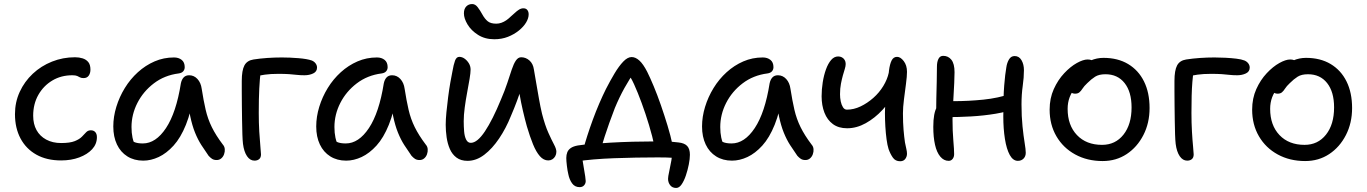

<svg xmlns="http://www.w3.org/2000/svg" viewBox="-20 -784 6759 949"><path d="M282 9Q211 9 160 -19.5Q109 -48 81.5 -99.5Q54 -151 54 -220Q54 -279 77.5 -330Q101 -381 142 -419.5Q183 -458 237 -479.5Q291 -501 351 -501Q371 -501 388.5 -495.5Q406 -490 416.5 -477Q427 -464 427 -440Q427 -422 418.5 -410Q410 -398 393 -398Q382 -398 375.5 -401.5Q369 -405 361.5 -408.5Q354 -412 337 -412Q282 -412 238.5 -386Q195 -360 169.5 -315Q144 -270 144 -212Q144 -171 160.5 -141Q177 -111 208.5 -94Q240 -77 282 -77Q326 -77 349.5 -86.5Q373 -96 385 -108.5Q397 -121 406 -130.5Q415 -140 429 -140Q443 -140 451 -131Q459 -122 459 -106Q459 -72 435.5 -46.5Q412 -21 372 -6Q332 9 282 9Z M688 10Q643 10 609.5 -11Q576 -32 558 -70Q540 -108 540 -159Q540 -207 555 -256Q570 -305 597 -349Q624 -393 661.5 -427Q699 -461 744 -480.5Q789 -500 840 -500Q863 -500 878 -488Q893 -476 893 -452Q893 -440 885.5 -431.5Q878 -423 863 -421Q793 -412 740.5 -372Q688 -332 659 -275Q630 -218 630 -156Q630 -127 635 -103.5Q640 -80 657 -43L605 -112Q628 -89 643.5 -82Q659 -75 686 -75Q750 -75 800.5 -151Q851 -227 874 -372Q878 -391 888 -401.5Q898 -412 915 -412Q939 -412 956 -393.5Q973 -375 977 -345Q986 -287 996.5 -241.5Q1007 -196 1027 -155.5Q1047 -115 1081 -70Q1090 -60 1091 -47Q1092 -34 1087.5 -21.5Q1083 -9 1073.5 -1Q1064 7 1051 7Q1037 7 1028 1Q1019 -5 1011 -14Q992 -41 975 -67.5Q958 -94 944 -128.5Q930 -163 920 -210.5Q910 -258 906 -323L939 -324Q925 -232 899 -167.5Q873 -103 838 -64.5Q803 -26 764.5 -8Q726 10 688 10Z M1238 10Q1216 10 1201 -12Q1186 -34 1181 -73Q1179 -90 1178 -120Q1177 -150 1176.5 -187.5Q1176 -225 1175.5 -263Q1175 -301 1175 -333Q1175 -365 1175 -384Q1175 -436 1188 -460.5Q1201 -485 1233 -490Q1265 -495 1301 -497.5Q1337 -500 1373 -500Q1412 -500 1455 -496.5Q1498 -493 1521 -485Q1533 -480 1540 -470.5Q1547 -461 1547 -450Q1547 -430 1528 -421Q1509 -412 1485 -412Q1464 -412 1447 -414Q1430 -416 1409 -417.5Q1388 -419 1356 -419Q1317 -419 1289 -415Q1261 -411 1228 -403L1269 -435Q1264 -395 1261.5 -346Q1259 -297 1259 -226Q1259 -177 1261.5 -133.5Q1264 -90 1267 -60Q1270 -30 1270 -21Q1270 -5 1261 2.5Q1252 10 1238 10Z M1691 10Q1646 10 1612.5 -11Q1579 -32 1561 -70Q1543 -108 1543 -159Q1543 -207 1558 -256Q1573 -305 1600 -349Q1627 -393 1664.5 -427Q1702 -461 1747 -480.5Q1792 -500 1843 -500Q1866 -500 1881 -488Q1896 -476 1896 -452Q1896 -440 1888.5 -431.5Q1881 -423 1866 -421Q1796 -412 1743.5 -372Q1691 -332 1662 -275Q1633 -218 1633 -156Q1633 -127 1638 -103.5Q1643 -80 1660 -43L1608 -112Q1631 -89 1646.5 -82Q1662 -75 1689 -75Q1753 -75 1803.5 -151Q1854 -227 1877 -372Q1881 -391 1891 -401.5Q1901 -412 1918 -412Q1942 -412 1959 -393.5Q1976 -375 1980 -345Q1989 -287 1999.5 -241.5Q2010 -196 2030 -155.5Q2050 -115 2084 -70Q2093 -60 2094 -47Q2095 -34 2090.5 -21.5Q2086 -9 2076.5 -1Q2067 7 2054 7Q2040 7 2031 1Q2022 -5 2014 -14Q1995 -41 1978 -67.5Q1961 -94 1947 -128.5Q1933 -163 1923 -210.5Q1913 -258 1909 -323L1942 -324Q1928 -232 1902 -167.5Q1876 -103 1841 -64.5Q1806 -26 1767.5 -8Q1729 10 1691 10Z M2423 -590Q2377 -590 2343 -611.5Q2309 -633 2291 -663Q2273 -693 2273 -718Q2273 -740 2284.5 -752Q2296 -764 2314 -764Q2329 -764 2341 -748.5Q2353 -733 2365 -711Q2376 -691 2390.5 -679Q2405 -667 2433 -667Q2446 -667 2458.5 -671.5Q2471 -676 2482 -683.5Q2493 -691 2502 -700Q2514 -710 2524.5 -720Q2535 -730 2545.5 -736.5Q2556 -743 2567 -743Q2580 -743 2586.5 -734.5Q2593 -726 2593 -713Q2593 -694 2580.5 -673Q2568 -652 2544.5 -633Q2521 -614 2490.5 -602Q2460 -590 2423 -590ZM2291 11Q2258 11 2236.5 -5Q2215 -21 2203.5 -47.5Q2192 -74 2187.5 -105.5Q2183 -137 2183 -167Q2183 -193 2186.5 -229Q2190 -265 2195 -304Q2200 -343 2206 -377Q2212 -411 2216 -430Q2222 -465 2229 -484Q2236 -503 2250 -503Q2264 -503 2276.5 -494Q2289 -485 2297.5 -471Q2306 -457 2306 -440Q2306 -424 2301 -394Q2296 -364 2289 -327Q2282 -290 2277 -252.5Q2272 -215 2272 -185Q2272 -160 2274 -135Q2276 -110 2284 -94Q2292 -78 2307 -78Q2339 -78 2377 -135Q2415 -192 2456 -292Q2475 -336 2487.5 -374Q2500 -412 2509.5 -440.5Q2519 -469 2530 -485Q2541 -501 2556 -501Q2579 -501 2597 -485Q2615 -469 2619 -440Q2624 -411 2630.5 -373Q2637 -335 2644 -295.5Q2651 -256 2659 -222Q2674 -164 2690.5 -127.5Q2707 -91 2718.5 -69.5Q2730 -48 2730 -34Q2730 -22 2724.5 -12Q2719 -2 2710 3.5Q2701 9 2690 9Q2667 9 2648.5 -12Q2630 -33 2614.5 -71Q2599 -109 2584 -160Q2574 -196 2564.5 -237Q2555 -278 2548 -319Q2541 -360 2537 -395H2571Q2564 -371 2555.5 -344Q2547 -317 2535 -284.5Q2523 -252 2505 -210Q2481 -150 2447 -99.5Q2413 -49 2373.5 -19Q2334 11 2291 11Z M2863 -46Q2871 -76 2883 -113.5Q2895 -151 2910 -192Q2925 -233 2942 -272.5Q2959 -312 2975 -344Q2996 -385 3017.5 -421Q3039 -457 3060.5 -479.5Q3082 -502 3102 -502Q3121 -502 3140 -485Q3159 -468 3179 -429Q3193 -401 3211 -358Q3229 -315 3246.5 -264.5Q3264 -214 3279.5 -163Q3295 -112 3304 -69L3215 -61Q3205 -109 3188 -165.5Q3171 -222 3151.5 -275Q3132 -328 3114 -367.5Q3096 -407 3082 -421L3117 -429Q3092 -395 3066.5 -349Q3041 -303 3019 -250Q3004 -211 2991.5 -176Q2979 -141 2968.5 -108.5Q2958 -76 2949 -42ZM3322 145Q3303 145 3292.5 131.5Q3282 118 3282 100Q3282 89 3287.5 64.5Q3293 40 3298.5 8.5Q3304 -23 3304 -55L3351 0Q3336 -2 3306.5 -4Q3277 -6 3232 -6Q3179 -6 3124 -5Q3069 -4 3015.5 -2Q2962 0 2914.5 4Q2867 8 2829 14L2857 -21Q2857 -8 2860 11.5Q2863 31 2866.5 51Q2870 71 2872.5 87.5Q2875 104 2875 111Q2875 123 2867 132Q2859 141 2845 141Q2821 141 2807.5 122Q2794 103 2789 77Q2785 61 2782 36Q2779 11 2779 -3Q2779 -19 2784 -31.5Q2789 -44 2801.5 -52.5Q2814 -61 2836 -65Q2861 -69 2903.5 -72.5Q2946 -76 2998.5 -79Q3051 -82 3107 -83.5Q3163 -85 3215 -85Q3241 -85 3271.5 -84.5Q3302 -84 3333 -80Q3363 -77 3376.5 -62.5Q3390 -48 3390 -19Q3390 1 3384.5 29Q3379 57 3370 83.5Q3361 110 3349 127.5Q3337 145 3322 145Z M3598 10Q3553 10 3519.5 -11Q3486 -32 3468 -70Q3450 -108 3450 -159Q3450 -207 3465 -256Q3480 -305 3507 -349Q3534 -393 3571.5 -427Q3609 -461 3654 -480.5Q3699 -500 3750 -500Q3773 -500 3788 -488Q3803 -476 3803 -452Q3803 -440 3795.5 -431.5Q3788 -423 3773 -421Q3703 -412 3650.5 -372Q3598 -332 3569 -275Q3540 -218 3540 -156Q3540 -127 3545 -103.5Q3550 -80 3567 -43L3515 -112Q3538 -89 3553.5 -82Q3569 -75 3596 -75Q3660 -75 3710.5 -151Q3761 -227 3784 -372Q3788 -391 3798 -401.5Q3808 -412 3825 -412Q3849 -412 3866 -393.5Q3883 -375 3887 -345Q3896 -287 3906.5 -241.5Q3917 -196 3937 -155.5Q3957 -115 3991 -70Q4000 -60 4001 -47Q4002 -34 3997.5 -21.5Q3993 -9 3983.5 -1Q3974 7 3961 7Q3947 7 3938 1Q3929 -5 3921 -14Q3902 -41 3885 -67.5Q3868 -94 3854 -128.5Q3840 -163 3830 -210.5Q3820 -258 3816 -323L3849 -324Q3835 -232 3809 -167.5Q3783 -103 3748 -64.5Q3713 -26 3674.5 -8Q3636 10 3598 10Z M4167 -150Q4125 -150 4097 -170.5Q4069 -191 4055 -227Q4041 -263 4041 -308Q4041 -342 4046.5 -377Q4052 -412 4062.5 -441Q4073 -470 4088 -487.5Q4103 -505 4123 -505Q4133 -505 4141.5 -500.5Q4150 -496 4155 -487.5Q4160 -479 4160 -468Q4160 -457 4155.5 -443Q4151 -429 4146 -411Q4141 -393 4136.5 -370Q4132 -347 4132 -318Q4132 -300 4135.5 -283Q4139 -266 4146.5 -254Q4154 -242 4166 -242Q4200 -242 4233.5 -258Q4267 -274 4296.5 -300Q4326 -326 4346 -359Q4366 -392 4373 -425L4405 -330Q4380 -282 4342 -241Q4304 -200 4259 -175Q4214 -150 4167 -150ZM4429 13Q4406 13 4393.5 -4.5Q4381 -22 4372 -47Q4366 -66 4362 -95.5Q4358 -125 4356 -159Q4354 -193 4354 -224Q4354 -247 4356.5 -276.5Q4359 -306 4362.5 -336Q4366 -366 4369.5 -392.5Q4373 -419 4374 -435Q4378 -467 4387 -485Q4396 -503 4414 -503Q4431 -503 4447 -482Q4463 -461 4463 -429Q4463 -407 4458 -369.5Q4453 -332 4448 -292.5Q4443 -253 4443 -224Q4443 -177 4446 -142Q4449 -107 4453 -80Q4457 -60 4460 -47Q4463 -34 4463 -24Q4463 -10 4454.5 1.5Q4446 13 4429 13Z M4669 11Q4645 11 4627.5 -10Q4610 -31 4601.5 -68.5Q4593 -106 4593 -157Q4593 -192 4597.5 -216Q4602 -240 4610.5 -254.5Q4619 -269 4631 -275Q4641 -281 4656.5 -282.5Q4672 -284 4694 -284Q4767 -284 4840.5 -291.5Q4914 -299 4978 -321L5010 -252Q4962 -232 4902 -222Q4842 -212 4779.5 -208.5Q4717 -205 4659 -205L4607 -214Q4607 -254 4608 -296.5Q4609 -339 4610 -380Q4611 -421 4611 -455Q4611 -478 4618.5 -493Q4626 -508 4642 -508Q4667 -508 4682.5 -488.5Q4698 -469 4698 -427Q4698 -405 4696.5 -374Q4695 -343 4693 -309Q4691 -275 4689.5 -244.5Q4688 -214 4688 -194Q4688 -136 4692 -90.5Q4696 -45 4696 -22Q4696 -8 4688.5 1.5Q4681 11 4669 11ZM5011 11Q4987 11 4971 -18Q4955 -47 4947 -97.5Q4939 -148 4939 -209Q4939 -305 4943.5 -361.5Q4948 -418 4954 -451Q4957 -473 4967 -490Q4977 -507 4995 -507Q5017 -507 5029 -486.5Q5041 -466 5041 -437Q5041 -401 5035 -359Q5029 -317 5029 -268Q5029 -208 5034 -159.5Q5039 -111 5044.5 -78Q5050 -45 5050 -29Q5050 -11 5039 0Q5028 11 5011 11Z M5430 12Q5354 12 5294.5 -20.5Q5235 -53 5201.5 -110.5Q5168 -168 5168 -242Q5168 -298 5188.5 -343.5Q5209 -389 5240 -422Q5271 -455 5302.5 -472.5Q5334 -490 5356 -490Q5367 -490 5374.5 -487Q5382 -484 5387 -477.5Q5392 -471 5392 -460Q5392 -440 5383.5 -424Q5375 -408 5349 -394Q5317 -375 5297 -352.5Q5277 -330 5267 -303.5Q5257 -277 5257 -246Q5257 -165 5303 -116.5Q5349 -68 5427 -68Q5493 -68 5533 -118.5Q5573 -169 5573 -253Q5573 -330 5538.5 -373.5Q5504 -417 5444 -417Q5412 -417 5393 -405Q5374 -393 5354 -373Q5338 -358 5330.5 -346Q5323 -334 5315 -327.5Q5307 -321 5294 -321Q5280 -321 5271.5 -329.5Q5263 -338 5263 -359Q5263 -382 5277.5 -406.5Q5292 -431 5316.5 -451.5Q5341 -472 5371 -485Q5401 -498 5434 -498Q5505 -498 5556 -467.5Q5607 -437 5634.5 -381.5Q5662 -326 5662 -250Q5662 -176 5631.5 -116.5Q5601 -57 5549 -22.5Q5497 12 5430 12Z M5848 10Q5826 10 5811 -12Q5796 -34 5791 -73Q5789 -90 5788 -120Q5787 -150 5786.5 -187.5Q5786 -225 5785.5 -263Q5785 -301 5785 -333Q5785 -365 5785 -384Q5785 -436 5798 -460.5Q5811 -485 5843 -490Q5875 -495 5911 -497.5Q5947 -500 5983 -500Q6009 -500 6037.5 -498.5Q6066 -497 6091 -494Q6116 -491 6131 -485Q6143 -480 6150 -470.5Q6157 -461 6157 -450Q6157 -430 6138 -421Q6119 -412 6095 -412Q6074 -412 6057 -414Q6040 -416 6019 -417.5Q5998 -419 5966 -419Q5927 -419 5899 -415Q5871 -411 5838 -403L5879 -435Q5876 -409 5873.5 -378.5Q5871 -348 5870 -310.5Q5869 -273 5869 -226Q5869 -177 5871.5 -133.5Q5874 -90 5877 -60Q5880 -30 5880 -21Q5880 -5 5871 2.5Q5862 10 5848 10Z M6431 12Q6355 12 6295.5 -20.5Q6236 -53 6202.5 -110.5Q6169 -168 6169 -242Q6169 -298 6189.5 -343.5Q6210 -389 6241 -422Q6272 -455 6303.5 -472.5Q6335 -490 6357 -490Q6368 -490 6375.5 -487Q6383 -484 6388 -477.5Q6393 -471 6393 -460Q6393 -440 6384.5 -424Q6376 -408 6350 -394Q6318 -375 6298 -352.5Q6278 -330 6268 -303.5Q6258 -277 6258 -246Q6258 -165 6304 -116.5Q6350 -68 6428 -68Q6494 -68 6534 -118.5Q6574 -169 6574 -253Q6574 -330 6539.5 -373.5Q6505 -417 6445 -417Q6413 -417 6394 -405Q6375 -393 6355 -373Q6339 -358 6331.5 -346Q6324 -334 6316 -327.5Q6308 -321 6295 -321Q6281 -321 6272.5 -329.5Q6264 -338 6264 -359Q6264 -382 6278.5 -406.5Q6293 -431 6317.5 -451.5Q6342 -472 6372 -485Q6402 -498 6435 -498Q6506 -498 6557 -467.5Q6608 -437 6635.5 -381.5Q6663 -326 6663 -250Q6663 -176 6632.5 -116.5Q6602 -57 6550 -22.5Q6498 12 6431 12Z"/></svg>

Font: Shantell Sans Light
Style: Regular
Weight: 400
Version: Version 1.011;[c5ecc13dd]